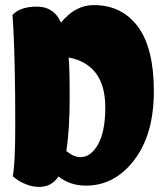

<svg xmlns="http://www.w3.org/2000/svg" viewBox="-20 -735 640 755"><path d="M29 -676Q59 -709 125.5 -709Q192 -709 220 -646Q276 -715 348 -715Q459 -715 522 -630.5Q585 -546 585 -376.5Q585 -207 508 -106Q431 -5 318 -5Q256 -5 210 -41Q183 0 134 0Q108 0 82 -10.5Q56 -21 43 -32L30 -42Q40 -86 40 -246Q40 -487 32 -633ZM394 -313Q394 -481 250 -509Q254 -469 254 -349Q254 -229 241 -141Q270 -117 296 -117Q337 -117 365.5 -167Q394 -217 394 -313Z"/></svg>

Font: Chela One Cyrilic
Style: Regular
Weight: 400
Designer: Miguel Hernandez
Foundry: LatinoType
Version: Version 1.001